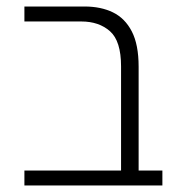

<svg xmlns="http://www.w3.org/2000/svg" viewBox="-20 -570 561 590"><path d="M352 0V-366Q352 -444 318 -474Q284 -504 230 -504H55V-550H240Q290 -550 327 -532Q364 -514 385 -473.5Q406 -433 406 -365V0ZM55 0V-46H479V0Z"/></svg>

Font: Assistant ExtraLight Light
Style: Regular
Weight: 300
Version: Version 3.000